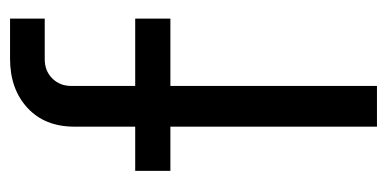

<svg xmlns="http://www.w3.org/2000/svg" viewBox="-214 -556 770 382"><g transform="rotate(-90 171.0 -365.0)"><path d="M110 0V-602Q110 -661 147.5 -695.5Q185 -730 245 -730H325V-661H244Q221 -661 206 -646Q191 -631 191 -608V0ZM22 -411V-481H325V-411Z"/></g></svg>

Font: SUSE
Style: Regular
Weight: 400
Designer: Rene Bieder
Foundry: SUSE
Version: Version 1.000